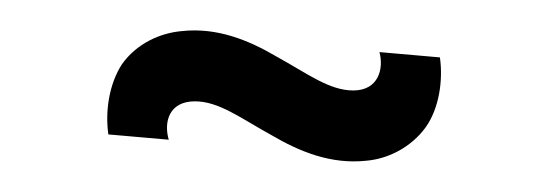

<svg xmlns="http://www.w3.org/2000/svg" viewBox="-27 -462 763 267"><g transform="rotate(5 354.0 -328.5)"><path d="M579.2 -402.1H494.8C503.1 -379.2 497.9 -349 463.5 -345.8C430.2 -342.7 397.9 -363.5 353.1 -383.3C311.5 -403.1 266.7 -416.7 218.8 -407.3C188.5 -402.1 157.3 -384.4 139.6 -354.2C124 -325 121.9 -286.5 129.2 -255.2H213.5C204.2 -279.2 209.4 -308.3 244.8 -311.5C278.1 -314.6 310.4 -293.8 355.2 -274C396.9 -254.2 441.7 -240.6 489.6 -250C519.8 -255.2 550 -274 567.7 -303.1C584.4 -331.2 586.5 -370.8 579.2 -402.1Z"/></g></svg>

Font: Manrope3 Medium
Style: Regular
Weight: 500
Width: 4
Designer: Mikhail Sharanda
Foundry: Mikhail Sharanda
Version: Version 3.000;PS 003.000;hotconv 1.0.88;makeotf.lib2.5.64775